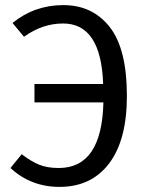

<svg xmlns="http://www.w3.org/2000/svg" viewBox="-20 -720 575 752"><path d="M228 -700Q342 -700 409.5 -614.5Q477 -529 477 -344Q477 -172 407.5 -80Q338 12 213 12Q101 12 21 -62L65 -116Q100 -89 132 -75.5Q164 -62 210 -62Q379 -62 385 -319H115V-391H384Q376 -628 227 -628Q146 -628 74 -576L29 -630Q115 -700 228 -700Z"/></svg>

Font: FiraGO Book
Style: Regular
Weight: 350
Designer: bBox Type
Foundry: bBox Type GmbH
Version: Version 1.001;PS 001.001;hotconv 1.0.88;makeotf.lib2.5.64775